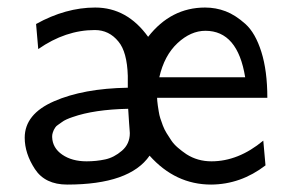

<svg xmlns="http://www.w3.org/2000/svg" viewBox="-20 -481 762 512"><path d="M45.9 -113.8Q45.9 -176.8 124 -210.9Q202.1 -245.1 320.8 -247.1V-278.8Q318.8 -342.8 295.9 -370.1Q271 -400.9 232.9 -400.9Q154.8 -400.9 82 -350.1L76.2 -417Q155.3 -460.9 233.9 -460.9Q318.8 -460.9 375 -382.8Q436 -460.9 526.9 -460.9Q555.7 -460.9 581.8 -450.9Q607.9 -440.9 634.5 -417Q661.1 -393.1 677 -342.5Q692.9 -292 692.9 -220.2H398.9Q398.9 -219.2 399.4 -211.7Q399.9 -204.1 400.9 -199Q401.9 -193.8 403.3 -183.8Q404.8 -173.8 407.5 -165.5Q410.2 -157.2 414.1 -146.7Q418 -136.2 424.1 -126.2Q430.2 -116.2 437 -106.2Q443.8 -96.2 454.3 -87.2Q464.8 -78.1 477.1 -69.8Q506.8 -50.8 543.9 -50.8Q615.7 -50.8 682.1 -106L688 -40Q622.1 10.7 543 11.2Q447.8 11.2 378.9 -65.9Q325.7 11.2 159.2 11.2Q100.1 11.2 73 -30.3Q45.9 -71.8 45.9 -113.8ZM119.1 -115.2Q120.1 -86.4 146 -68.6Q171.9 -50.8 210.9 -50.8Q236.8 -50.8 260.5 -55.9Q284.2 -61 305.2 -79.1Q326.2 -97.2 326.2 -126Q326.2 -128.9 325.7 -133.5Q325.2 -138.2 324.2 -153.6Q323.2 -168.9 321.8 -190.9Q231 -189 173.8 -168.9Q165 -166 157.5 -162.6Q149.9 -159.2 144.5 -155Q139.2 -150.9 134.5 -147.9Q129.9 -145 127.4 -141.1Q125 -137.2 123.5 -134.5Q122.1 -131.8 121.1 -128.4Q120.1 -125 119.6 -123Q119.1 -121.1 119.1 -118.2ZM404.8 -274.9H633.8Q613.8 -398.9 527.8 -398.9Q488.8 -398.9 453.4 -366Q418 -333 404.8 -274.9Z"/></svg>

Font: CMU Sans Serif
Style: Medium
Weight: 500
Version: Version 0.7.0